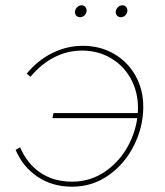

<svg xmlns="http://www.w3.org/2000/svg" viewBox="-20 -700 624 725"><path d="M39 -134 56 -144Q82 -82 132.5 -48Q183 -14 252 -14Q324 -14 381 -55Q438 -96 469.5 -160.5Q501 -225 501 -293Q501 -353 474 -402.5Q447 -452 398.5 -480.5Q350 -509 290 -509Q234 -509 184.5 -483.5Q135 -458 95 -410L81 -422Q122 -472 177 -499.5Q232 -527 293 -527Q358 -527 410 -497Q462 -467 491.5 -414.5Q521 -362 521 -297Q521 -222 486.5 -152Q452 -82 390.5 -38.5Q329 5 252 5Q178 5 122 -32.5Q66 -70 39 -134ZM182 -273H504L500 -254H178ZM263 -654Q263 -664 270.5 -672Q278 -680 288 -680Q297 -680 302 -674Q307 -668 307 -660Q307 -650 299.5 -642.5Q292 -635 283 -635Q274 -635 268.5 -640.5Q263 -646 263 -654ZM417 -654Q417 -664 424.5 -672Q432 -680 442 -680Q451 -680 456 -674Q461 -668 461 -660Q461 -650 453.5 -642.5Q446 -635 437 -635Q428 -635 422.5 -640.5Q417 -646 417 -654Z"/></svg>

Font: Fixel Italic Variable 20240409 Display Thin
Style: Italic
Weight: 100
Italic angle: -10°
Designer: AlfaBravo + MacPaw
Foundry: Kyrylo Tkachov, Marchela Mozhyna, Serhii Makarenko, Maria Weinstein, Zakhar Kryvoshyya
Version: Version 1.211;Glyphs 3.2 (3225)